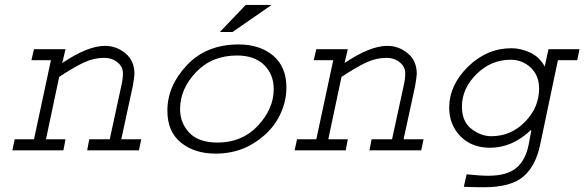

<svg xmlns="http://www.w3.org/2000/svg" viewBox="-20 -624 2426 797"><path d="M121.1 -419.9H252L238.3 -362.3Q343.8 -433.6 416 -433.6Q462.9 -433.6 500.5 -402.8Q538.1 -372.1 538.1 -317.4Q538.1 -307.6 531.2 -266.6L483.4 -45.9H566.4L556.6 0H341.8L350.6 -45.9H435.5L483.4 -266.6Q490.2 -293.9 490.2 -320.3Q490.2 -346.7 467.8 -365.2Q445.3 -383.8 412.1 -383.8Q369.1 -383.8 327.6 -364.3Q286.1 -344.7 225.6 -304.7L170.9 -45.9H252L243.2 0H31.2L41 -45.9H121.1L191.4 -374H110.4Z M970.7 -439.5Q1058.6 -439.5 1113.8 -393.1Q1168.9 -346.7 1168.9 -260.7Q1168.9 -195.3 1135.3 -133.8Q1101.6 -72.3 1032.7 -29.3Q963.9 13.7 875 13.7Q788.1 13.7 731.4 -31.7Q674.8 -77.1 674.8 -165Q674.8 -267.6 755.9 -353.5Q836.9 -439.5 970.7 -439.5ZM963.9 -393.6Q859.4 -393.6 793.5 -324.2Q727.5 -254.9 727.5 -170.9Q727.5 -113.3 766.1 -72.8Q804.7 -32.2 882.8 -32.2Q985.4 -32.2 1050.8 -102.5Q1116.2 -172.9 1116.2 -253.9Q1116.2 -315.4 1076.2 -354.5Q1036.1 -393.6 963.9 -393.6ZM1107.4 -603.5 945.3 -491.2H892.6L1000 -603.5Z M1293 -419.9H1423.8L1410.2 -362.3Q1515.6 -433.6 1587.9 -433.6Q1634.8 -433.6 1672.4 -402.8Q1710 -372.1 1710 -317.4Q1710 -307.6 1703.1 -266.6L1655.3 -45.9H1738.3L1728.5 0H1513.7L1522.5 -45.9H1607.4L1655.3 -266.6Q1662.1 -293.9 1662.1 -320.3Q1662.1 -346.7 1639.6 -365.2Q1617.2 -383.8 1584 -383.8Q1541 -383.8 1499.5 -364.3Q1458 -344.7 1397.5 -304.7L1342.8 -45.9H1423.8L1415 0H1203.1L1212.9 -45.9H1293L1363.3 -374H1282.2Z M2256.8 -419.9H2385.7L2376 -374H2295.9L2222.7 -25.4Q2204.1 65.4 2151.9 109.4Q2099.6 153.3 1988.3 153.3Q1952.1 153.3 1905.3 151.4L1917 99.6Q1973.6 105.5 2007.8 105.5Q2084 105.5 2123 73.2Q2162.1 41 2174.8 -25.4L2185.5 -82L2183.6 -84Q2106.4 -10.7 2014.6 -10.7Q1937.5 -10.7 1891.1 -58.6Q1844.7 -106.4 1844.7 -176.8Q1844.7 -270.5 1922.9 -347.2Q2001 -423.8 2103.5 -423.8Q2141.6 -423.8 2180.7 -405.8Q2219.7 -387.7 2241.2 -347.7ZM2019.5 -58.6Q2101.6 -58.6 2159.7 -118.7Q2217.8 -178.7 2217.8 -255.9Q2217.8 -310.5 2183.1 -343.3Q2148.4 -376 2099.6 -376Q2018.6 -376 1958 -316.4Q1897.5 -256.8 1897.5 -181.6Q1897.5 -119.1 1937 -88.9Q1976.6 -58.6 2019.5 -58.6Z"/></svg>

Font: Thabit-Oblique
Style: Oblique
Weight: 500
Designer: Regenerated by Nadim Shaikli
Foundry: MAK Alagha
Version: 0.01